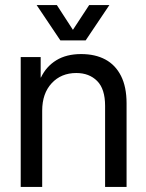

<svg xmlns="http://www.w3.org/2000/svg" viewBox="-20 -740 579 760"><path d="M396 0V-321Q396 -388 364.5 -419.5Q333 -451 282 -451Q222 -451 184.5 -410.5Q147 -370 147 -302V0H62V-514H141V-433H142Q163 -477 203 -501.5Q243 -526 301 -526Q357 -526 397 -504.5Q437 -483 459 -439.5Q481 -396 481 -331V0ZM219 -580 125 -720H205L288 -592H249L333 -720H413L319 -580Z"/></svg>

Font: TikTok Sans 24pt
Style: Regular
Weight: 400
Version: Version 4.000